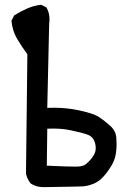

<svg xmlns="http://www.w3.org/2000/svg" viewBox="-20 -783 540 801"><path d="M177.2 -333Q190.9 -333.5 207 -333.5Q256.3 -333.5 304.7 -323.7Q368.2 -310.5 391.4 -295.7Q414.6 -280.8 438 -259.8Q463.4 -237.8 465.3 -207.5Q466.3 -195.8 466.3 -181.4Q466.3 -167 464.8 -153.6Q463.4 -140.1 460.9 -130.4Q456.1 -111.3 446.3 -94.2Q431.2 -68.4 412.1 -46.9Q392.6 -24.9 368.2 -15.6Q343.8 -6.3 324.7 -5.4Q305.7 -4.4 168 -2.4Q164.6 -2.4 159.2 -2.4Q153.8 -2.4 145.5 -3.4Q126.5 -5.9 107.9 -17.6Q92.8 -36.6 88.4 -59.1L94.2 -556.6Q71.3 -587.4 51.5 -620.8Q31.7 -654.3 27.8 -696.3L39.1 -718.8Q65.9 -735.4 92.8 -747.3Q119.6 -759.3 151.4 -763.2L173.8 -752Q186.5 -729.5 186.5 -703.1Q186.5 -693.4 185.1 -683.1ZM379.4 -165.5Q379.4 -175.3 376.5 -186Q369.6 -211.9 346.7 -220.7Q321.8 -230 273.9 -239.7Q239.7 -246.6 202.6 -246.6Q189.9 -246.6 177.2 -246.1L175.3 -91.8Q259.8 -87.9 293.5 -87.9Q307.6 -87.9 313 -88.9Q329.6 -90.8 339.4 -99.1Q361.8 -117.7 373 -139.2Q379.4 -151.4 379.4 -165.5Z"/></svg>

Font: Bakudai
Style: Medium
Weight: 500
Version: Version 1.48